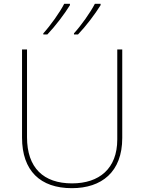

<svg xmlns="http://www.w3.org/2000/svg" viewBox="-20 -1038 752 1002"><path d="M505 -1011V-1018H475C452 -973 402 -903 366 -864V-858H387C429 -902 476 -964 505 -1011ZM345 -1011V-1018H315C292 -973 242 -903 206 -864V-858H227C269 -902 316 -964 345 -1011ZM618 -318V-780H592V-310C592 -158 498 -81 356 -81C207 -81 121 -162 121 -322V-780H95V-320C95 -147 190 -56 355 -56C510 -56 618 -140 618 -318Z"/></svg>

Font: Noto Sans Malayalam UI Thin
Style: Regular
Weight: 100
Designer: Jelle Bosma - Monotype Design Team
Foundry: Monotype Imaging Inc.
Version: Version 2.104